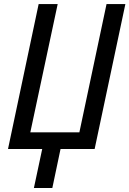

<svg xmlns="http://www.w3.org/2000/svg" viewBox="-20 -734 638 946"><path d="M147 192.4 188 0H19.5L170.4 -713.9H264.2L129.4 -82H371.1L504.9 -713.9H597.7L446.3 0H278.3L237.8 192.4Z"/></svg>

Font: Open Sans SemiCondensed Medium
Style: Italic
Weight: 500
Width: 4
Italic angle: -12°
Designer: Monotype Design Team
Foundry: Monotype Imaging Inc.
Version: Version 3.000